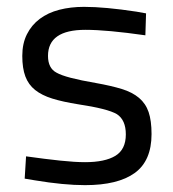

<svg xmlns="http://www.w3.org/2000/svg" viewBox="-20 -530 505 560"><path d="M229 -443Q120 -443 120 -367Q120 -331 145 -318Q171 -303 259 -288Q304 -280 335 -270.5Q366 -261 385.5 -244.5Q405 -228 413.5 -203Q422 -178 422 -139Q422 -61 373 -25.5Q324 10 228 10Q197 10 160.5 6.5Q124 3 82 -4L52 -9L56 -74Q113 -66 156 -61.5Q199 -57 228 -57Q286 -57 316.5 -75.5Q347 -94 347 -138Q347 -180 321 -197Q294 -213 207 -226Q163 -233 132.5 -242.5Q102 -252 82.5 -267.5Q63 -283 54 -307Q45 -331 45 -367Q45 -403 58.5 -430Q72 -457 96 -475Q120 -493 153 -501.5Q186 -510 225 -510Q256 -510 294 -506.5Q332 -503 378 -496L406 -491L404 -427Q348 -435 304.5 -439Q261 -443 229 -443Z"/></svg>

Font: Sunflower Light
Style: Regular
Weight: 300
Designer: JIKJI
Foundry: JIKJI
Version: Version 1.00